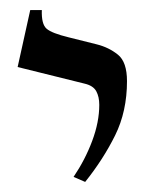

<svg xmlns="http://www.w3.org/2000/svg" viewBox="-20 -605 297 381"><path d="M232 -444Q232 -384 208.5 -336.5Q185 -289 149 -244L126 -254Q149 -288 163 -325.5Q177 -363 177 -397Q177 -413 171 -424Q165 -435 148 -439L15 -472L40 -585H63Q62 -557 72.5 -548Q83 -539 116 -531L172 -517Q196 -511 214 -496.5Q232 -482 232 -444Z"/></svg>

Font: Bona Nova
Style: Regular
Weight: 400
Designer: Mateusz Machalski
Foundry: Capitalics
Version: Version 4.001; ttfautohint (v1.8.3)